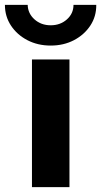

<svg xmlns="http://www.w3.org/2000/svg" viewBox="-48 -770 416 790"><path d="M83.5 0V-525.4H237.8V0ZM160.6 -582.5Q107.4 -582.5 64.7 -604.7Q22 -627 -2.9 -664.8Q-27.8 -702.6 -27.8 -750H65.9Q66.9 -714.4 94 -690.2Q121.1 -666 160.6 -666Q200.2 -666 227.3 -690.2Q254.4 -714.4 254.4 -750H348.1Q348.6 -702.6 323.7 -664.8Q298.8 -627 256.3 -604.7Q213.9 -582.5 160.6 -582.5Z"/></svg>

Font: Reddit Sans ExtraBold
Style: Regular
Weight: 800
Designer: Stephen Hutchings
Foundry: Reddit
Version: Version 1.014; ttfautohint (v1.8.4.7-5d5b)